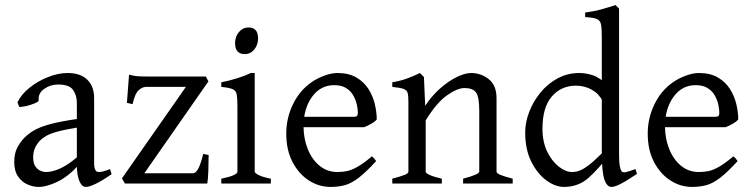

<svg xmlns="http://www.w3.org/2000/svg" viewBox="-20 -716 2936 749"><path d="M415.5 -36.6Q377.4 -10.3 352.5 1.5Q327.6 13.2 314.9 13.2Q299.3 13.2 289.6 -10Q279.8 -33.2 279.8 -73.2V-314.9Q279.8 -345.2 264.2 -366.2Q248.5 -387.2 204.1 -386.2Q175.3 -385.7 151.9 -368.9Q128.4 -352.1 130.9 -325.2Q131.8 -319.8 115.7 -313Q99.6 -306.2 80.8 -302Q62 -297.9 54.7 -299.3L48.3 -316.9Q62 -346.7 94 -372.8Q126 -398.9 166.3 -415Q206.5 -431.2 244.1 -431.2Q293.5 -431.2 320.3 -405.3Q347.2 -379.4 347.2 -333V-79.6Q347.2 -44.9 364.7 -44.9Q371.6 -44.9 381.3 -47.1Q391.1 -49.3 409.2 -56.6ZM284.2 -218.8Q232.4 -210.4 203.6 -202.4Q174.8 -194.3 160.2 -185.8Q145.5 -177.2 135.3 -167Q124 -154.8 116.7 -139.2Q109.4 -123.5 109.4 -102.5Q109.4 -79.1 118.2 -66.7Q127 -54.2 138.4 -49.6Q149.9 -44.9 157.7 -44.9Q185.5 -44.9 217 -59.8Q248.5 -74.7 284.2 -106L287.6 -72.8Q245.6 -26.9 203.6 -6.8Q161.6 13.2 131.3 13.2Q109.9 13.2 87.6 3.7Q65.4 -5.9 50.5 -27.3Q35.6 -48.8 35.6 -83.5Q35.6 -117.7 47.6 -140.4Q59.6 -163.1 76.2 -179.7Q90.8 -194.3 112.1 -207Q133.3 -219.7 173.3 -231Q213.4 -242.2 284.2 -252.4Z M793.9 -111.3Q793.9 -83 792.7 -49.3Q791.5 -15.6 788.6 0H467.3L455.6 -20L705.1 -377H549.8Q535.2 -377 520.8 -364Q506.3 -351.1 497.1 -309.6L475.1 -314.9L483.4 -424.8Q502.9 -419.4 518.1 -418.5Q533.2 -417.5 562 -417.5H783.2L793 -398.4L543 -40H732.4Q743.7 -40 753.2 -57.6Q762.7 -75.2 772.9 -115.7Z M986.8 -566.4Q986.8 -541 971.9 -522.9Q957 -504.9 935.1 -504.9Q897 -504.9 897 -547.9Q897 -573.7 912.4 -591.3Q927.7 -608.9 948.7 -608.9Q986.8 -608.9 986.8 -566.4ZM843.3 0V-19Q906.2 -31.7 906.2 -46.4V-300.8Q906.2 -331.5 903.6 -346.9Q900.9 -362.3 887.7 -368.2Q874.5 -374 843.3 -377V-395Q871.6 -400.4 903.6 -410.2Q935.5 -419.9 958 -431.2H973.6V-46.4Q973.6 -41 988.8 -33.2Q1003.9 -25.4 1036.6 -19V0Z M1449.7 -250Q1441.9 -240.7 1428.5 -233.2Q1415 -225.6 1400.4 -219.7H1142.6L1143.6 -260.3H1358.9Q1369.1 -260.3 1372.6 -263.7Q1376 -267.1 1376 -276.4Q1376 -288.6 1372.3 -306.4Q1368.7 -324.2 1359.1 -342Q1349.6 -359.9 1331.3 -371.8Q1313 -383.8 1283.7 -383.8Q1230 -383.8 1197 -337.9Q1164.1 -292 1164.1 -223.1Q1164.1 -176.3 1180.2 -135.5Q1196.3 -94.7 1226.1 -69.8Q1255.9 -44.9 1296.9 -44.9Q1315.9 -44.9 1333.7 -48.6Q1351.6 -52.2 1374.5 -65.2Q1397.5 -78.1 1430.7 -106Q1436 -102.5 1440.7 -96.7Q1445.3 -90.8 1447.3 -87.4Q1407.2 -43.9 1378.9 -22.2Q1350.6 -0.5 1325.4 6.3Q1300.3 13.2 1269.5 13.2Q1223.6 13.2 1184.3 -12.5Q1145 -38.1 1120.8 -84.7Q1096.7 -131.3 1096.7 -194.8Q1096.7 -255.4 1123 -309.6Q1149.4 -363.8 1195.8 -395.5Q1215.8 -409.7 1244.1 -420.4Q1272.5 -431.2 1296.4 -431.2Q1340.3 -431.2 1370.1 -413.8Q1399.9 -396.5 1417.2 -369.1Q1434.6 -341.8 1442.1 -310.3Q1449.7 -278.8 1449.7 -250Z M1786.6 0V-19Q1849.6 -35.6 1849.6 -46.4V-284.2Q1849.6 -338.9 1836.7 -355.7Q1823.7 -372.6 1792 -372.6Q1764.6 -372.6 1724.4 -344.5Q1684.1 -316.4 1640.6 -246.6V-46.4Q1640.6 -40 1657.7 -32.7Q1674.8 -25.4 1703.6 -19V0H1510.3V-19Q1540 -26.9 1556.6 -33Q1573.2 -39.1 1573.2 -46.4V-319.3Q1573.2 -342.8 1570.1 -353.8Q1566.9 -364.7 1553.7 -369.4Q1540.5 -374 1510.3 -377V-395Q1540.5 -399.9 1566.9 -409.4Q1593.3 -418.9 1618.2 -431.2L1633.8 -415.5L1638.7 -303.2Q1665 -343.3 1697.8 -371.8Q1730.5 -400.4 1762.5 -415.8Q1794.4 -431.2 1817.4 -431.2Q1856.4 -431.2 1886.7 -407.2Q1917 -383.3 1917 -332.5V-46.4Q1917 -40.5 1930.7 -34.4Q1944.3 -28.3 1980 -19V0Z M2464.8 -37.6Q2423.3 -9.8 2400.6 1.7Q2377.9 13.2 2365.2 13.2Q2347.2 13.2 2337.4 -16.8Q2327.6 -46.9 2327.6 -122.1V-572.3Q2327.6 -605.5 2324.5 -621.1Q2321.3 -636.7 2307.9 -642.1Q2294.4 -647.5 2262.7 -649.4V-667Q2299.3 -671.9 2328.6 -680.2Q2357.9 -688.5 2380.9 -696.3L2395 -682.6V-113.8Q2395 -82.5 2397.7 -68.4Q2400.4 -54.2 2405.3 -47.4Q2409.2 -42.5 2420.7 -44.4Q2432.1 -46.4 2459 -56.6ZM2360.8 -116.7Q2315.4 -57.6 2275.9 -22.2Q2236.3 13.2 2179.7 13.2Q2146.5 13.2 2111.6 -12.2Q2076.7 -37.6 2052.7 -85.2Q2028.8 -132.8 2028.8 -199.2Q2028.8 -238.3 2044.2 -278.8Q2059.6 -319.3 2087.6 -354Q2115.7 -388.7 2154.5 -409.9Q2193.4 -431.2 2240.2 -431.2Q2267.6 -431.2 2294.9 -421.6Q2322.3 -412.1 2357.4 -377Q2357.4 -350.1 2351.3 -340.3Q2345.2 -330.6 2330.6 -321.8Q2316.9 -350.1 2288.8 -366Q2260.7 -381.8 2226.6 -381.8Q2169.4 -381.8 2132.8 -339.8Q2096.2 -297.9 2096.2 -213.4Q2096.2 -162.6 2114.7 -124.5Q2133.3 -86.4 2160.2 -65.7Q2187 -44.9 2211.9 -44.9Q2235.4 -44.9 2257.6 -58.6Q2279.8 -72.3 2301.5 -92.8Q2323.2 -113.3 2344.2 -133.3Q2350.1 -130.4 2354.5 -125.2Q2358.9 -120.1 2360.8 -116.7Z M2859.9 -250Q2852.1 -240.7 2838.6 -233.2Q2825.2 -225.6 2810.5 -219.7H2552.7L2553.7 -260.3H2769Q2779.3 -260.3 2782.7 -263.7Q2786.1 -267.1 2786.1 -276.4Q2786.1 -288.6 2782.5 -306.4Q2778.8 -324.2 2769.3 -342Q2759.8 -359.9 2741.5 -371.8Q2723.1 -383.8 2693.8 -383.8Q2640.1 -383.8 2607.2 -337.9Q2574.2 -292 2574.2 -223.1Q2574.2 -176.3 2590.3 -135.5Q2606.4 -94.7 2636.2 -69.8Q2666 -44.9 2707 -44.9Q2726.1 -44.9 2743.9 -48.6Q2761.7 -52.2 2784.7 -65.2Q2807.6 -78.1 2840.8 -106Q2846.2 -102.5 2850.8 -96.7Q2855.5 -90.8 2857.4 -87.4Q2817.4 -43.9 2789.1 -22.2Q2760.7 -0.5 2735.6 6.3Q2710.4 13.2 2679.7 13.2Q2633.8 13.2 2594.5 -12.5Q2555.2 -38.1 2531 -84.7Q2506.8 -131.3 2506.8 -194.8Q2506.8 -255.4 2533.2 -309.6Q2559.6 -363.8 2606 -395.5Q2626 -409.7 2654.3 -420.4Q2682.6 -431.2 2706.5 -431.2Q2750.5 -431.2 2780.3 -413.8Q2810.1 -396.5 2827.4 -369.1Q2844.7 -341.8 2852.3 -310.3Q2859.9 -278.8 2859.9 -250Z"/></svg>

Font: Dai Banna SIL Light
Style: Regular
Weight: 300
Designer: Victor Gaultney
Foundry: SIL International
Version: Version 4.000